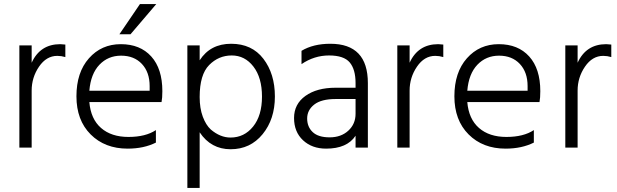

<svg xmlns="http://www.w3.org/2000/svg" viewBox="-20 -732 3061 952"><path d="M137 0H76V-507H137V-421Q179 -513 279 -513Q286 -513 304 -511V-449Q284 -455 264 -455Q210 -455 173.5 -401.5Q137 -348 137 -283Z M627 -562H572L674 -712H755ZM423 -282H722V-305Q722 -374 683.5 -415Q645 -456 580.5 -456Q516 -456 473 -411Q430 -366 423 -282ZM613 5Q500 5 429.5 -65.5Q359 -136 359 -254.5Q359 -373 421 -443Q483 -513 579 -513Q675 -513 730 -452Q785 -391 785 -280Q785 -246 781 -226H423Q430 -142 481 -97.5Q532 -53 617 -53Q702 -53 753 -87V-25Q693 5 613 5Z M970 -251Q970 -195 985.5 -153.5Q1001 -112 1025 -90Q1072 -50 1123 -50Q1191 -50 1235 -104.5Q1279 -159 1279 -253Q1279 -347 1236.5 -402Q1194 -457 1129 -457Q1064 -457 1017 -409.5Q970 -362 970 -251ZM970 200H909V-507H970V-433Q1023 -515 1126 -515Q1229 -515 1286 -440.5Q1343 -366 1343 -253.5Q1343 -141 1282 -66.5Q1221 8 1123.5 8Q1026 8 970 -76Z M1597 5Q1527 5 1482.5 -36.5Q1438 -78 1438 -147Q1438 -216 1494.5 -256.5Q1551 -297 1644 -297H1743V-320Q1743 -388 1714 -422.5Q1685 -457 1611.5 -457Q1538 -457 1475 -414V-480Q1533 -515 1618 -515Q1804 -515 1804 -320V0H1743V-59Q1701 5 1597 5ZM1743 -168V-241H1644Q1573 -241 1538 -213.5Q1503 -186 1503 -144.5Q1503 -103 1530.5 -77Q1558 -51 1614.5 -51Q1671 -51 1707 -84Q1743 -117 1743 -168Z M2011 0H1950V-507H2011V-421Q2053 -513 2153 -513Q2160 -513 2178 -511V-449Q2158 -455 2138 -455Q2084 -455 2047.5 -401.5Q2011 -348 2011 -283Z M2297 -282H2596V-305Q2596 -374 2557.5 -415Q2519 -456 2454.5 -456Q2390 -456 2347 -411Q2304 -366 2297 -282ZM2487 5Q2374 5 2303.5 -65.5Q2233 -136 2233 -254.5Q2233 -373 2295 -443Q2357 -513 2453 -513Q2549 -513 2604 -452Q2659 -391 2659 -280Q2659 -246 2655 -226H2297Q2304 -142 2355 -97.5Q2406 -53 2491 -53Q2576 -53 2627 -87V-25Q2567 5 2487 5Z M2844 0H2783V-507H2844V-421Q2886 -513 2986 -513Q2993 -513 3011 -511V-449Q2991 -455 2971 -455Q2917 -455 2880.5 -401.5Q2844 -348 2844 -283Z"/></svg>

Font: Hind Kochi Light
Style: Regular
Weight: 300
Designer: Dhruvi Tolia
Foundry: Indian Type Foundry
Version: Version 0.702;PS 1.0;hotconv 1.0.81;makeotf.lib2.5.63406